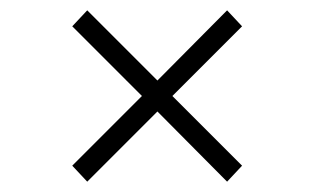

<svg xmlns="http://www.w3.org/2000/svg" viewBox="-20 -536 609 372"><path d="M255 -350 120 -485 149 -516 285 -380 420 -516 449 -485 314 -350 449 -215 420 -184 285 -320 149 -184 120 -215Z"/></svg>

Font: Goldbeck Next Light
Style: Regular
Weight: 300
Designer: Julieta Ulanovsky
Foundry: Julieta Ulanovsky
Version: Version 7.200